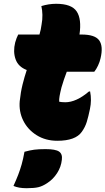

<svg xmlns="http://www.w3.org/2000/svg" viewBox="-20 -732 556 1012"><path d="M455 -250Q464 -204 454 -157Q446 -118 437.5 -90Q429 -62 411 -37Q378 10 282 10Q220 10 173 -19.5Q126 -49 102.5 -96.5Q79 -144 84 -199Q89 -247 99 -287Q109 -327 121 -363Q76 -380 62 -420Q48 -460 60 -508Q64 -522 67.5 -531Q71 -540 76 -550H188Q196 -577 199 -602Q204 -628 203.5 -653.5Q203 -679 198 -700Q237 -712 276 -712Q357 -712 384 -672Q411 -632 399 -550H410Q481 -550 503 -519Q525 -488 510 -425Q506 -406 496.5 -386Q487 -366 477 -354H332Q324 -333 317 -312.5Q310 -292 304 -271Q297 -243 294 -225.5Q291 -208 292 -196Q297 -195 304 -194Q311 -193 324 -193Q382 -193 449 -250ZM109 68Q138 60 160.5 57Q183 54 220 54Q273 54 291.5 67Q310 80 306 110Q302 148 281 180.5Q260 213 229 233Q205 249 183 254.5Q161 260 120 260Q78 260 51 248Q66 215 76 189Q86 163 94 135Q102 107 109 68Z"/></svg>

Font: Recursive Sn Csl St XBk
Style: Italic
Weight: 1000
Italic angle: -15°
Version: Version 1.085;hotconv 1.1.0;makeotfexe 2.6.0; ttfautohint (v